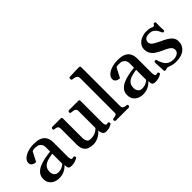

<svg xmlns="http://www.w3.org/2000/svg" viewBox="47 -1517 2286 2286"><g transform="rotate(-45 1190.0 -373.5)"><path d="M47.4 -118.7Q47.4 -167 73.7 -198.5Q100.1 -230 142.8 -248.8Q185.5 -267.6 236.6 -277.6Q287.6 -287.6 336.4 -292.5V-368.7Q336.4 -389.2 327.4 -408Q318.4 -426.8 297.6 -438.7Q276.9 -450.7 241.2 -450.7Q219.2 -450.7 209 -448Q198.7 -445.3 192.4 -442.4L130.4 -321.8Q101.1 -321.8 78.9 -335.7Q56.6 -349.6 56.6 -380.9Q56.6 -404.8 72.3 -425.3Q87.9 -445.8 116 -461.4Q144 -477.1 181.4 -486.1Q218.8 -495.1 262.7 -495.1Q317.9 -495.1 353 -482.2Q388.2 -469.2 407.5 -447Q426.8 -424.8 434.1 -397.5Q441.4 -370.1 441.4 -340.8V-97.7Q441.4 -78.6 446.8 -62.7Q452.1 -46.9 460 -46.9Q466.8 -46.9 473.9 -48.1Q481 -49.3 488.3 -51.3Q496.6 -53.2 501.7 -44.9Q506.8 -36.6 506.8 -29.3Q506.8 -23.4 503.9 -21Q492.2 -12.7 464.1 -1.5Q436 9.8 400.4 9.8Q371.6 9.8 358.4 -1.2Q345.2 -12.2 345.2 -49.3V-58.6Q313.5 -24.4 275.1 -6.8Q236.8 10.7 185.5 10.7Q156.2 10.7 124.3 -2.2Q92.3 -15.1 69.8 -43.5Q47.4 -71.8 47.4 -118.7ZM161.1 -121.6Q161.1 -91.8 179.4 -69.3Q197.8 -46.9 230 -46.9Q269 -46.9 295.9 -60.3Q322.8 -73.7 336.4 -87.9V-256.8Q287.1 -249.5 247.6 -237.3Q208 -225.1 184.6 -198.7Q161.1 -172.4 161.1 -121.6Z M763.2 13.2Q726.1 13.2 693.1 2.2Q660.2 -8.8 639.6 -40Q619.1 -71.3 619.1 -131.8V-397Q619.1 -418 609.9 -427.5Q600.6 -437 587.4 -440.2Q574.2 -443.4 562 -444.3Q551.8 -445.3 548.1 -448.5Q544.4 -451.7 544.4 -462.4Q544.4 -467.8 548.8 -475.1Q553.2 -482.4 561 -482.4H704.6Q722.7 -482.4 722.7 -464.8V-136.7Q722.7 -120.6 726.6 -102.1Q730.5 -83.5 743.7 -70.1Q756.8 -56.6 784.2 -56.6Q832 -56.6 862.3 -70.1Q892.6 -83.5 916.5 -108.9V-397Q916.5 -418 905 -427.2Q893.6 -436.5 876.5 -439.7Q859.4 -442.9 843.3 -444.3Q833 -445.3 829.3 -448.5Q825.7 -451.7 825.7 -462.4Q825.7 -467.8 830.1 -475.1Q834.5 -482.4 842.3 -482.4H1001Q1019 -482.4 1019 -464.8V-103.5Q1019 -68.4 1025.4 -57.1Q1031.7 -45.9 1039.6 -45.9Q1046.4 -45.9 1051.8 -46.6Q1057.1 -47.4 1063 -49.8Q1071.3 -52.2 1076.9 -43.2Q1082.5 -34.2 1082.5 -25.9Q1082.5 -20.5 1079.6 -18.1Q1073.2 -12.2 1046.9 0Q1020.5 12.2 977.1 12.2Q958 12.2 945.6 2.9Q933.1 -6.3 926.5 -23.7Q919.9 -41 918 -65.4Q908.2 -48.8 884 -30.3Q859.9 -11.7 828.1 0.7Q796.4 13.2 763.2 13.2Z M1151.9 0Q1143.6 0 1138.7 -6.3Q1133.8 -12.7 1133.8 -20Q1133.8 -36.1 1149.9 -38.1Q1168 -40 1187.5 -46.4Q1207 -52.7 1207 -68.4L1207.5 -652.8Q1207.5 -683.1 1193.1 -694.3Q1178.7 -705.6 1160.2 -707.8Q1141.6 -710 1127.9 -713.4Q1123 -715.8 1119.6 -719.7Q1116.2 -723.6 1116.2 -732.9Q1116.2 -738.8 1119.1 -746.6Q1122.1 -754.4 1127.9 -754.9Q1180.7 -758.3 1225.8 -759Q1271 -759.8 1293.9 -759.8Q1297.9 -759.8 1302.7 -755.9Q1307.6 -752 1308.6 -740.2V-84.5Q1308.6 -64 1318.6 -54.7Q1328.6 -45.4 1342.5 -42.5Q1356.4 -39.6 1368.2 -38.1Q1378.4 -37.1 1382.1 -33.7Q1385.7 -30.3 1385.7 -21Q1385.7 -13.2 1380.6 -6.6Q1375.5 0 1367.2 0Z M1459.5 -118.7Q1459.5 -167 1485.8 -198.5Q1512.2 -230 1554.9 -248.8Q1597.7 -267.6 1648.7 -277.6Q1699.7 -287.6 1748.5 -292.5V-368.7Q1748.5 -389.2 1739.5 -408Q1730.5 -426.8 1709.7 -438.7Q1689 -450.7 1653.3 -450.7Q1631.3 -450.7 1621.1 -448Q1610.8 -445.3 1604.5 -442.4L1542.5 -321.8Q1513.2 -321.8 1491 -335.7Q1468.8 -349.6 1468.8 -380.9Q1468.8 -404.8 1484.4 -425.3Q1500 -445.8 1528.1 -461.4Q1556.2 -477.1 1593.5 -486.1Q1630.9 -495.1 1674.8 -495.1Q1730 -495.1 1765.1 -482.2Q1800.3 -469.2 1819.6 -447Q1838.9 -424.8 1846.2 -397.5Q1853.5 -370.1 1853.5 -340.8V-97.7Q1853.5 -78.6 1858.9 -62.7Q1864.3 -46.9 1872.1 -46.9Q1878.9 -46.9 1886 -48.1Q1893.1 -49.3 1900.4 -51.3Q1908.7 -53.2 1913.8 -44.9Q1918.9 -36.6 1918.9 -29.3Q1918.9 -23.4 1916 -21Q1904.3 -12.7 1876.2 -1.5Q1848.1 9.8 1812.5 9.8Q1783.7 9.8 1770.5 -1.2Q1757.3 -12.2 1757.3 -49.3V-58.6Q1725.6 -24.4 1687.3 -6.8Q1648.9 10.7 1597.7 10.7Q1568.4 10.7 1536.4 -2.2Q1504.4 -15.1 1481.9 -43.5Q1459.5 -71.8 1459.5 -118.7ZM1573.2 -121.6Q1573.2 -91.8 1591.6 -69.3Q1609.9 -46.9 1642.1 -46.9Q1681.2 -46.9 1708 -60.3Q1734.9 -73.7 1748.5 -87.9V-256.8Q1699.2 -249.5 1659.7 -237.3Q1620.1 -225.1 1596.7 -198.7Q1573.2 -172.4 1573.2 -121.6Z M2154.8 13.7Q2114.3 13.7 2090.8 5.6Q2067.4 -2.4 2053.7 -6.8Q2035.6 -12.7 2027.3 -12.7Q2019.5 -12.7 2015.6 -10.5Q2011.7 -8.3 2007.6 -5.9Q2003.4 -3.4 1995.1 -3.4Q1986.8 -3.4 1980.7 -7.8Q1974.6 -12.2 1974.6 -19.5Q1974.6 -33.7 1973.6 -52.5Q1972.7 -71.3 1971.4 -91.1Q1970.2 -110.8 1969.2 -127.9Q1968.3 -145 1968.3 -155.3Q1968.3 -166.5 1973.9 -171.4Q1979.5 -176.3 1986.3 -176.3Q2001 -176.3 2003.9 -165.5Q2006.8 -154.8 2011.7 -139.2Q2016.6 -123.5 2033.7 -90.3Q2045.4 -69.3 2064 -55.2Q2082.5 -41 2104.5 -34.4Q2126.5 -27.8 2148.4 -27.8Q2190.4 -27.8 2218.8 -44.9Q2247.1 -62 2247.1 -95.2Q2247.1 -123.5 2228.5 -141.6Q2210 -159.7 2179.9 -174.1Q2149.9 -188.5 2114.7 -204.6Q2082.5 -220.2 2053.2 -239.7Q2023.9 -259.3 2005.6 -288.6Q1987.3 -317.9 1987.3 -361.3Q1987.3 -404.8 2013.2 -434.6Q2039.1 -464.4 2078.1 -479.7Q2117.2 -495.1 2156.7 -495.1Q2203.1 -495.1 2226.3 -484.9Q2249.5 -474.6 2261.2 -474.6Q2272 -474.6 2273.7 -480.2Q2275.4 -485.8 2278.3 -490.7Q2281.2 -496.1 2286.1 -498.5Q2291 -501 2295.9 -501Q2302.7 -501 2308.3 -496.6Q2314 -492.2 2314 -483.9Q2314 -479.5 2313.2 -460.9Q2312.5 -442.4 2312.5 -420.4Q2312.5 -398.9 2314 -384.3Q2315.4 -369.6 2315.4 -361.8Q2315.4 -350.6 2310.5 -346.4Q2305.7 -342.3 2299.3 -342.3Q2286.1 -342.3 2283.7 -350.6Q2275.4 -370.1 2262.5 -394Q2249.5 -418 2225.3 -435.5Q2201.2 -453.1 2159.2 -453.1Q2134.8 -453.1 2116.7 -445.8Q2098.6 -438.5 2088.9 -424.6Q2079.1 -410.6 2079.1 -390.1Q2079.1 -356.9 2112.5 -335Q2146 -313 2194.3 -291Q2233.9 -273.4 2268.8 -253.2Q2303.7 -232.9 2325.4 -205.6Q2347.2 -178.2 2347.2 -137.7Q2347.2 -68.8 2296.9 -27.6Q2246.6 13.7 2154.8 13.7Z"/></g></svg>

Font: Gelasio Medium
Style: Regular
Weight: 500
Designer: Eben Sorkin
Foundry: Eben Sorkin
Version: Version 1.008